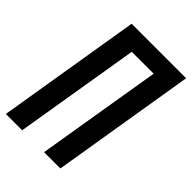

<svg xmlns="http://www.w3.org/2000/svg" viewBox="-220 -830 924 924"><g transform="rotate(45 242.0 -367.5)"><path d="M-4 0 117 -735H488L367 0H256L362 -640H213L107 0Z"/></g></svg>

Font: Iosevka QP
Style: Bold Italic
Weight: 700
Italic angle: -9°
Designer: Belleve Invis
Foundry: Belleve Invis
Version: Version 20.0.0; ttfautohint (v1.8.4)